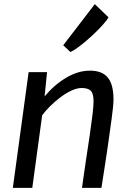

<svg xmlns="http://www.w3.org/2000/svg" viewBox="-20 -904 629 924"><path d="M135.4 0H41.8L117.8 -557H206.4L194.7 -439.9Q239.6 -494.7 297.5 -529.4Q355.4 -564 413.2 -564Q471 -564 498.6 -531Q526.2 -498 526.2 -424.5Q526.2 -411.1 523.9 -387.6Q521.5 -364.1 516.9 -329.9Q512.3 -295.8 505.8 -250.3Q504.3 -239 502.3 -224.8Q500.3 -210.5 497.4 -190.9Q494.5 -171.4 490.5 -144.6Q486.5 -117.9 481 -82.3Q475.5 -46.7 468.1 0H374.6Q376.9 -16 381.3 -47.4Q385.7 -78.8 393.1 -128.7Q400.5 -178.7 411.4 -250.3Q420.8 -315.5 425.5 -354.7Q430.2 -393.9 430.2 -416.3Q430.2 -452.8 417.3 -466.7Q404.4 -480.5 372.9 -480.5Q350.9 -480.5 324.3 -468.3Q297.8 -456 271.2 -436.1Q244.5 -416.2 221.4 -393.2Q198.3 -370.3 182.9 -349.1ZM318.8 -653.6 284.3 -686.2 436.3 -884.1 502.3 -820.5Q494.9 -807.7 478.5 -788.9Q462.2 -770.1 440.8 -749.2Q419.4 -728.4 396.8 -709Q374.1 -689.6 353.6 -674.7Q333.1 -659.8 318.8 -653.6Z"/></svg>

Font: Merriweather Sans Variable Regular
Style: Italic
Weight: 300
Italic angle: -8°
Designer: Eben Sorkin
Foundry: Eben Sorkin
Version: Version 2.001